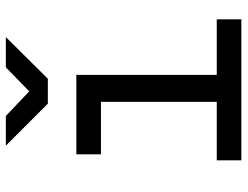

<svg xmlns="http://www.w3.org/2000/svg" viewBox="-112 -712 825 640"><g transform="rotate(-90 300.0 -392.5)"><path d="M85 0V-82H280V-468H105V-550H370V-82H555V0ZM274 -645 134 -785H233L315 -707L395 -785H496L357 -645Z"/></g></svg>

Font: JetBrainsMonoNL NFM
Style: Regular
Weight: 400
Monospace: yes
Designer: Philipp Nurullin, Konstantin Bulenkov
Foundry: JetBrains
Version: Version 2.304; ttfautohint (v1.8.4.7-5d5b);Nerd Fonts 3.3.0